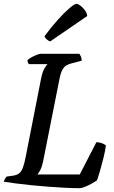

<svg xmlns="http://www.w3.org/2000/svg" viewBox="-31 -986 596 1006"><path d="M386 0Q355 0 313 -2Q271 -4 225 -7.5Q179 -11 134 -15.5Q89 -20 51 -25Q13 -30 -11 -34Q-9 -42 -4.5 -49.5Q0 -57 4 -61L34 -65Q57 -68 69.5 -78Q82 -88 89.5 -109Q97 -130 104 -166L183 -568Q191 -610 202.5 -628.5Q214 -647 218 -650H120Q117 -654 115 -659Q113 -664 113 -671Q120 -678 133.5 -685.5Q147 -693 161 -698.5Q175 -704 181 -704H385Q388 -700 392.5 -691Q397 -682 397 -668L348 -655Q331 -651 318.5 -644.5Q306 -638 296.5 -621.5Q287 -605 280 -569L195 -141Q189 -113 180.5 -96Q172 -79 165 -72H387L474 -241Q486 -241 500.5 -236.5Q515 -232 524 -224Q520 -194 511 -158Q502 -122 493 -91Q484 -60 477 -41Q466 -33 448.5 -23.5Q431 -14 414 -7Q397 0 386 0ZM232 -769Q222 -772 213 -780.5Q204 -789 202 -796Q239 -846 273.5 -884Q308 -922 334 -944Q360 -966 370 -966Q378 -966 391 -956Q404 -946 414.5 -931.5Q425 -917 426 -902Z"/></svg>

Font: Texturina 12pt Medium
Style: Italic
Weight: 500
Italic angle: -11°
Designer: Guillermo Torres Carreño
Foundry: Omnibus-Type
Version: Version 1.002